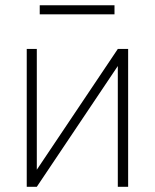

<svg xmlns="http://www.w3.org/2000/svg" viewBox="-20 -716 593 736"><path d="M121.1 -65.4 431.6 -528.3H471.2V0H431.6V-462.9L121.1 0H82.5V-528.3H121.1ZM418.9 -695.8V-661.1H132.3V-695.8Z"/></svg>

Font: Roboto ExtraLight
Style: Regular
Weight: 250
Designer: Christian Robertson
Foundry: Google
Version: Version 3.009; 2024